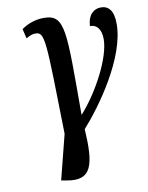

<svg xmlns="http://www.w3.org/2000/svg" viewBox="-85 -604 680 884"><g transform="rotate(-10 254.5 -161.5)"><path d="M153 215C272 238 288 163 278 -3C359 -93 507 -297 507 -455C507 -517 484 -542 448 -542C414 -542 386 -517 384 -466C414 -467 436 -444 436 -396C436 -312 359 -164 277 -72H275C275 -463 282 -540 181 -540C145 -540 108 -529 76 -506L87 -461C105 -472 117 -476 131 -476C176 -476 174 -434 183 2L130 211Z"/></g></svg>

Font: Noto Serif Condensed Medium
Style: Italic
Weight: 500
Width: 3
Italic angle: -12°
Designer: Monotype Design Team
Foundry: Monotype Imaging Inc.
Version: Version 2.013